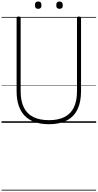

<svg xmlns="http://www.w3.org/2000/svg" viewBox="-20 -1641 1305 2566"><path d="M635 19Q528 19 447 -9Q366 -37 311.5 -92.5Q257 -148 229.5 -230.5Q202 -313 202 -422V-1401Q202 -1411 208 -1415.5Q214 -1420 229 -1420Q243 -1420 249.5 -1415.5Q256 -1411 256 -1401V-420Q256 -292 298 -206Q340 -120 424.5 -77.5Q509 -35 635 -35Q759 -35 842.5 -77.5Q926 -120 967.5 -206Q1009 -292 1009 -420V-1401Q1009 -1411 1015.5 -1415.5Q1022 -1420 1035 -1420Q1063 -1420 1063 -1401V-422Q1063 -276 1015 -178Q967 -80 871.5 -30.5Q776 19 635 19ZM490 -1523Q469 -1523 458 -1534.5Q447 -1546 447 -1571Q447 -1597 458 -1609Q469 -1621 491 -1621Q513 -1621 523.5 -1608.5Q534 -1596 534 -1571Q535 -1546 523.5 -1534.5Q512 -1523 490 -1523ZM776 -1523Q754 -1523 743 -1534.5Q732 -1546 732 -1571Q732 -1597 743 -1609Q754 -1621 776 -1621Q797 -1621 808 -1608.5Q819 -1596 819 -1571Q820 -1546 808.5 -1534.5Q797 -1523 776 -1523ZM0 895H1265V905H0ZM0 -20H1265V0H0ZM0 -505H1265V-500H0ZM0 -1415H1265V-1405H0Z"/></svg>

Font: Playwrite BE WAL Guides
Style: Regular
Weight: 400
Designer: Veronika Burian, José Scaglione
Foundry: TypeTogether
Version: Version 1.003